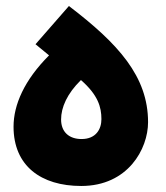

<svg xmlns="http://www.w3.org/2000/svg" viewBox="-20 -613 553 638"><path d="M250 5C405 5 472 -118 472 -207C472 -359 373 -468 209 -593L98 -466L143 -429C61 -347 25 -265 25 -192C25 -62 116 5 250 5ZM251 -151C210 -151 183 -174 183 -216C183 -256 203 -302 249 -347C306 -297 317 -257 317 -217C317 -184 299 -151 251 -151Z"/></svg>

Font: Noto Sans Arabic UI SmCn Bk
Style: Regular
Weight: 900
Width: 4
Designer: Monotype Design Team, Nadine Chahine and Nizar Qandah
Foundry: Monotype Imaging Inc.
Version: Version 2.010